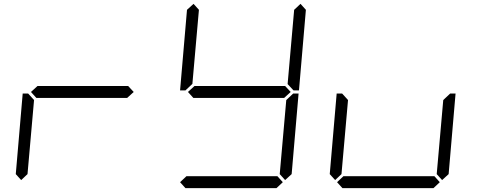

<svg xmlns="http://www.w3.org/2000/svg" viewBox="-20 -978 2488 998"><path d="M646 -531 675 -500 641 -469H169L141 -500L175 -531ZM90 -42 62 -73 98 -492H126L129 -489L157 -458L123 -73Z M947 -511 944 -508H916L952 -927L986 -958L1014 -927L980 -542ZM1462 -531 1491 -500 1457 -469H985L957 -500L991 -531ZM1501 -489 1504 -492H1532L1496 -73L1462 -42L1434 -73L1468 -458ZM1542 -958 1570 -927 1534 -508H1506L1503 -511L1475 -541L1509 -927ZM1450 -31 1417 0H944L916 -31L949 -62H1422Z M1722 -42 1694 -73 1730 -492H1758L1761 -489L1789 -458L1755 -73ZM2317 -489 2320 -492H2348L2312 -73L2278 -42L2250 -73L2284 -458ZM2266 -31 2233 0H1760L1732 -31L1765 -62H2238Z"/></svg>

Font: DSEG7 Classic
Style: Light Italic
Weight: 300
Italic angle: -5°
Designer: Keshikan(Twitter:@keshinomi_88pro)
Version: Version 0.46